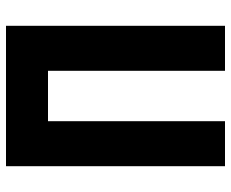

<svg xmlns="http://www.w3.org/2000/svg" viewBox="-85 -685 770 640"><g transform="rotate(-90 300.0 -365.0)"><path d="M216 0H66V-730H534V0H384V-590H216Z"/></g></svg>

Font: JetBrains Mono Extra Bold
Style: Regular
Weight: 800
Monospace: yes
Designer: Philipp Nurullin, Konstantin Bulenkov
Foundry: JetBrains
Version: 2.002